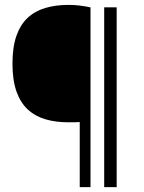

<svg xmlns="http://www.w3.org/2000/svg" viewBox="-20 -765 588 785"><path d="M350 0H306V-266Q295 -265 282 -265Q269 -265 259 -265Q207 -265 165 -277.5Q123 -290 93 -318Q63 -346 47 -392Q31 -438 31 -505Q31 -572 47 -618Q63 -664 93 -692Q123 -720 165.5 -732.5Q208 -745 260 -745Q283 -745 304 -742.5Q325 -740 350 -735ZM457 0H406V-735H457Z"/></svg>

Font: Plata Sans Light
Style: Regular
Weight: 300
Designer: Pablo Impallari, Andres Torresi, & Cristiano Sobral
Foundry: Pablo Impallari, Andres Torresi, & Cristiano Sobral
Version: Version 1.00;December 28, 2019;FontCreator 12.0.0.2547 64-bi